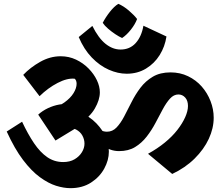

<svg xmlns="http://www.w3.org/2000/svg" viewBox="-20 -961 1147 1000"><path d="M877 -55 751 -160Q800 -187 838.5 -218.5Q877 -250 903.5 -284Q930 -318 944.5 -350.5Q959 -383 959 -409Q959 -437 944.5 -453Q930 -469 909 -469Q885 -469 865.5 -447.5Q846 -426 828 -392.5Q810 -359 790 -321Q770 -283 744 -249.5Q718 -216 683.5 -195Q649 -174 600 -174Q577 -174 555.5 -181.5Q534 -189 511 -208Q488 -227 458 -263L469 -311Q483 -295 500.5 -285Q518 -275 537 -275Q566 -275 587 -297Q608 -319 626.5 -354Q645 -389 665 -429Q685 -469 711.5 -504Q738 -539 776 -561.5Q814 -584 868 -584Q918 -584 959.5 -564Q1001 -544 1030.5 -510.5Q1060 -477 1076.5 -434.5Q1093 -392 1093 -348Q1093 -293 1067.5 -238Q1042 -183 993.5 -135Q945 -87 877 -55ZM347 19Q312 19 272 6.5Q232 -6 188 -38Q144 -70 100 -128Q56 -186 15 -276L95 -327Q125 -263 157 -215.5Q189 -168 226 -142.5Q263 -117 309 -117Q344 -117 368.5 -131.5Q393 -146 406.5 -168Q420 -190 420 -213Q420 -235 409 -255Q398 -275 376 -286.5Q354 -298 319 -295L409 -314L269 -229L179 -364Q201 -384 229.5 -397.5Q258 -411 288.5 -416.5Q319 -422 345 -417L388 -382Q447 -355 482 -318.5Q517 -282 532 -243.5Q547 -205 547 -171Q547 -127 523 -83Q499 -39 454 -10Q409 19 347 19ZM397 -321 239 -391Q284 -405 315.5 -427.5Q347 -450 363 -476Q379 -502 379 -525Q379 -533 376.5 -540Q374 -547 369 -551Q330 -555 280 -529Q230 -503 186 -460L101 -571Q138 -610 189.5 -639Q241 -668 296 -668Q339 -668 376 -650.5Q413 -633 441 -604.5Q469 -576 484.5 -543.5Q500 -511 500 -480Q500 -441 474 -396Q448 -351 397 -321ZM640 -577Q594 -577 546.5 -598Q499 -619 458 -661.5Q417 -704 390 -768L461 -826Q493 -762 530 -732.5Q567 -703 608 -703Q656 -703 686.5 -736.5Q717 -770 727 -827L847 -771Q839 -718 811.5 -674Q784 -630 740 -603.5Q696 -577 640 -577ZM616 -763Q600 -770 580.5 -783Q561 -796 543 -811.5Q525 -827 515 -842Q530 -871 552 -899Q574 -927 596 -941Q623 -930 651 -906Q679 -882 694 -862Q684 -835 662 -807Q640 -779 616 -763Z"/></svg>

Font: Eczar
Style: Bold
Weight: 700
Designer: Vaibhav Singh
Foundry: Rosetta Type Foundry
Version: Version 2.000